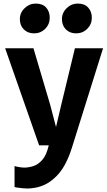

<svg xmlns="http://www.w3.org/2000/svg" viewBox="-20 -834 613 1102"><path d="M63.5 239V119Q71.5 122 90 125Q108.5 128 119 128Q142 128 169.5 120Q197 112 221.8 84.8Q246.5 57.5 260 0H204.5L9.5 -557H172L267.5 -234.5L301.5 -105L332 -234.5L410 -557H571.5L392.5 14.5Q360.5 115 314.2 166.2Q268 217.5 214.5 235Q199 241 176 244.5Q153 248 135.5 248Q128 248 111.8 246.5Q95.5 245 81 243Q66.5 241 63.5 239ZM175.5 -642.5Q139.5 -642.5 116.8 -665.2Q94 -688 94 -724Q94 -761 121.5 -787.2Q149 -813.5 185 -813.5Q224.5 -813.5 245 -790.5Q265.5 -767.5 265.5 -732.5Q265.5 -694.5 239.2 -668.5Q213 -642.5 175.5 -642.5ZM416.5 -642.5Q381 -642.5 358.2 -665.2Q335.5 -688 335.5 -724Q335.5 -761 362.8 -787.2Q390 -813.5 426.5 -813.5Q465.5 -813.5 486.2 -790.5Q507 -767.5 507 -732.5Q507 -694.5 480.8 -668.5Q454.5 -642.5 416.5 -642.5Z"/></svg>

Font: Merriweather Sans
Style: Bold
Weight: 700
Designer: Eben Sorkin
Foundry: Eben Sorkin
Version: Version 1.008; ttfautohint (v1.7.19-72a1) -l 8 -r 50 -G 200 